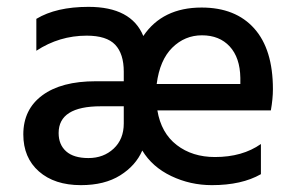

<svg xmlns="http://www.w3.org/2000/svg" viewBox="-20 -535 856 560"><path d="M395 -96Q376 -52 330.5 -23.5Q285 5 216 5Q139 5 93.5 -35Q48 -75 48 -143Q48 -216 103.5 -257Q159 -298 259 -298H341V-326Q341 -378 316 -404.5Q291 -431 233 -431Q153 -431 86 -387V-480Q144 -515 238 -515Q363 -515 398 -430Q454 -513 568 -513Q667 -513 721.5 -452Q776 -391 776 -275Q776 -247 770 -213H439Q450 -147 495.5 -112Q541 -77 607 -77Q687 -77 741 -115V-27Q685 5 598 5Q535 5 479.5 -21.5Q424 -48 395 -96ZM151 -147Q151 -113 173 -93.5Q195 -74 238 -74Q282 -74 311.5 -101.5Q341 -129 341 -175V-225H274Q151 -225 151 -147ZM569 -432Q519 -432 482.5 -396Q446 -360 437 -290H681V-308Q680 -367 650 -399.5Q620 -432 569 -432Z"/></svg>

Font: Hind Siliguri Medium
Style: Regular
Weight: 500
Designer: Jyotish Sonowal
Foundry: Indian Type Foundry
Version: Version 1.001;PS 1.0;hotconv 1.0.86;makeotf.lib2.5.63406; tt